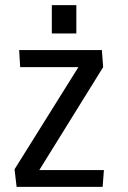

<svg xmlns="http://www.w3.org/2000/svg" viewBox="-20 -732 500 752"><path d="M37 0ZM382 0H45L37 -69L287 -469H59L55 -536H379L384 -469L134 -66H387ZM183 -601Q183 -619 183 -656Q183 -693 183 -712H279Q279 -693 279 -656Q279 -619 279 -601Z"/></svg>

Font: Myanmar Chatu
Style: Regular
Weight: 400
Designer: Danh Hong
Foundry: Google Inc.
Version: Version 2.00 November 20, 2015